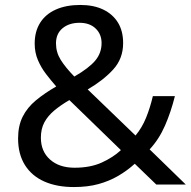

<svg xmlns="http://www.w3.org/2000/svg" viewBox="-20 -745 772 775"><path d="M304 -725Q358 -725 396.5 -706.5Q435 -688 456 -654Q477 -620 477 -571Q477 -508 436.5 -464Q396 -420 334 -384L527 -198Q553 -229 569.5 -269.5Q586 -310 597 -357H686Q670 -293 646 -238Q622 -183 584 -142L730 0H611L524 -84Q493 -56 457 -35Q421 -14 377.5 -2Q334 10 278 10Q209 10 158.5 -12.5Q108 -35 80.5 -79Q53 -123 53 -186Q53 -237 71.5 -274Q90 -311 125 -340Q160 -369 207 -396Q186 -420 166 -446Q146 -472 133 -502.5Q120 -533 120 -569Q120 -618 142 -653Q164 -688 205.5 -706.5Q247 -725 304 -725ZM260 -341Q224 -320 198.5 -298.5Q173 -277 159 -251Q145 -225 145 -189Q145 -134 182 -101Q219 -68 281 -68Q345 -68 391 -89Q437 -110 468 -139ZM301 -653Q259 -653 232.5 -631Q206 -609 206 -570Q206 -534 225 -503.5Q244 -473 280 -436Q339 -470 364.5 -500.5Q390 -531 390 -571Q390 -607 366 -630Q342 -653 301 -653Z"/></svg>

Font: umalayalam05
Style: Book
Weight: 400
Designer: Jelle Bosma - Monotype Design Team
Foundry: Monotype Imaging Inc.
Version: Version 2.003